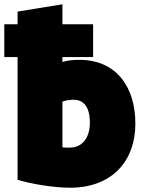

<svg xmlns="http://www.w3.org/2000/svg" viewBox="-42 -832 666 895"><path d="M-22 -566H40V6C106 26 209 43 285 43C477 43 589 -78 589 -256C589 -430 497 -553 329 -553C297 -553 276 -551 249 -543V-566H392V-719H249V-812L40 -778V-719H-22ZM249 -358C263 -364 282 -367 301 -367C352 -367 377 -328 377 -260C377 -193 344 -144 284 -144C273 -144 258 -144 249 -145Z"/></svg>

Font: Repo ExtraBlack
Style: Regular
Weight: 400
Designer: Stefan Peev
Foundry: Context Ltd
Version: Version 001.502